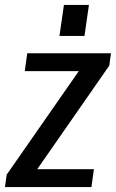

<svg xmlns="http://www.w3.org/2000/svg" viewBox="-31 -755 468 775"><path d="M-4 -50 315 -508 317 -468H69L79 -540H417L410 -490L90 -30L88 -72H348L338 0H-11ZM328 -735 310 -610H209L227 -735Z"/></svg>

Font: Pathway Extreme Condensed Medium
Style: Italic
Weight: 500
Width: 3
Italic angle: -8°
Version: Version 1.001;gftools[0.9.26]